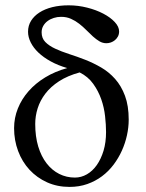

<svg xmlns="http://www.w3.org/2000/svg" viewBox="-20 -698 555 732"><path d="M384.3 -194.3Q384.3 -222.2 380.6 -255.1Q377 -288.1 366 -319.6Q355 -351.1 335.4 -378.4Q315.9 -405.8 283.7 -421.9Q237.3 -409.2 205.1 -388.2Q172.9 -367.2 152.8 -340.8Q132.8 -314.5 123.5 -284.9Q114.3 -255.4 114.3 -225.6Q114.3 -177.7 125.7 -139.6Q137.2 -101.6 157.7 -75.2Q178.2 -48.8 205.8 -34.9Q233.4 -21 265.6 -21Q289.6 -21 311.3 -33.4Q333 -45.9 349.1 -68.8Q365.2 -91.8 374.8 -123.5Q384.3 -155.3 384.3 -194.3ZM236.3 -438.5Q201.2 -448.7 173.6 -463.9Q146 -479 126.7 -497.3Q107.4 -515.6 97.2 -536.1Q86.9 -556.6 86.9 -577.1Q86.9 -600.1 98.4 -618.7Q109.9 -637.2 130.4 -650.4Q150.9 -663.6 179.2 -670.7Q207.5 -677.7 241.7 -677.7Q277.8 -677.7 312.3 -668.9Q346.7 -660.2 373.8 -646Q400.9 -631.8 417.5 -614Q434.1 -596.2 434.1 -578.1Q434.1 -567.4 429.7 -559.1Q425.3 -550.8 418.2 -544.9Q411.1 -539.1 402.6 -536.1Q394 -533.2 385.7 -533.2Q371.6 -533.2 359.1 -540.5Q346.7 -547.9 334.2 -559.1Q321.8 -570.3 309.1 -583.3Q296.4 -596.2 282 -607.4Q267.6 -618.7 250.7 -626.2Q233.9 -633.8 213.4 -633.8H212.4Q198.2 -633.8 185.1 -629.6Q171.9 -625.5 161.6 -617.9Q151.4 -610.4 145 -599.4Q138.7 -588.4 138.7 -574.7Q138.7 -552.2 152.8 -537.8Q167 -523.4 190.4 -512.5Q213.9 -501.5 243.7 -491.9Q273.4 -482.4 304.7 -470.2Q335.9 -458 365.7 -440.7Q395.5 -423.3 418.9 -397Q442.4 -370.6 456.5 -332.8Q470.7 -294.9 470.7 -241.7Q470.7 -212.9 464.1 -182.6Q457.5 -152.3 444.8 -124Q432.1 -95.7 413.1 -70.3Q394 -44.9 368.9 -26.1Q343.8 -7.3 312.7 3.7Q281.7 14.6 245.1 14.6Q198.2 14.6 159.4 -2.9Q120.6 -20.5 92.5 -50.8Q64.5 -81.1 49.1 -122.1Q33.7 -163.1 33.7 -209.5Q33.7 -248.5 48.1 -284.4Q62.5 -320.3 88.9 -350.3Q115.2 -380.4 152.6 -403.1Q189.9 -425.8 236.3 -438.5Z"/></svg>

Font: Doulos SIL
Style: Regular
Weight: 400
Designer: Walt Agee, Victor Gaultney, Peter Martin, Debbi Hosken
Foundry: SIL International
Version: Version 4.110; 2011; Maintenance release